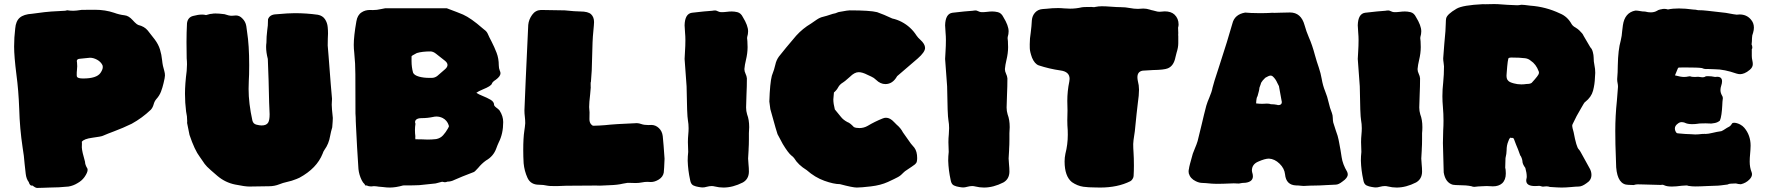

<svg xmlns="http://www.w3.org/2000/svg" viewBox="-20 -885 8621 936"><path d="M161.1 31.2Q152.8 31.2 138.7 19.5L134.8 20Q125.5 20 120.1 2.4Q108.4 -12.7 105.5 -36.9Q102.5 -61 100.1 -85Q97.2 -125.5 90.3 -165.5Q76.2 -259.3 73.7 -354Q70.3 -445.8 60.1 -521Q48.8 -609.9 48.8 -658.2Q48.8 -702.1 54.2 -746.1Q57.1 -782.2 76.4 -798.8Q95.7 -815.4 136.2 -817.9Q146 -818.8 196.3 -825.7Q214.8 -828.6 295.9 -832.5Q299.8 -832.5 307.1 -835Q322.3 -832.5 337.4 -832.5Q350.1 -832.5 378.4 -836.9L441.9 -837.4Q493.2 -837.4 536.1 -822.8Q561 -813.5 586.9 -810.5Q607.4 -808.6 627 -786.6L633.8 -779.3Q635.7 -777.8 637.7 -775.4Q647.5 -765.6 654.3 -763.2Q683.6 -756.3 700 -736.6Q716.3 -716.8 734.4 -692.6Q752.4 -668.5 760 -643.6Q767.6 -618.7 770.3 -591.3Q772.9 -564 781.2 -538.1Q784.2 -527.8 784.2 -517.1Q784.2 -507.8 777.3 -479.5Q772.5 -458.5 764.9 -438.5Q757.3 -418.5 741.7 -401.4Q732.9 -391.1 728.8 -375.7Q724.6 -360.4 715.3 -350.1Q672.9 -309.6 622.1 -281.7Q580.1 -261.2 535.6 -244.6Q507.8 -234.4 480.5 -222.7Q472.7 -219.2 430.7 -213.6Q388.7 -208 378.9 -193.8L379.4 -185.5L378.9 -166.5Q379.9 -146 394.5 -96.2Q394.5 -82 406.2 -63Q407.2 -60.5 407.2 -57.1Q407.2 -43.9 391.6 -21.5Q378.4 -3.4 357.9 7.8Q337.4 20.5 314 24.4Q266.1 29.3 221.7 29.3Q210.9 29.3 194.3 30.3Q177.7 31.2 161.1 31.2ZM385.3 -502.4Q450.7 -502.4 469.7 -529.3Q481 -545.9 481 -557.6Q481 -563 479.5 -567.4Q471.2 -584 453.4 -593.8Q435.5 -603.5 418.9 -603.5L413.1 -603Q391.6 -600.6 369.6 -598.6Q354.5 -597.7 354.5 -587.4Q354.5 -584 355.5 -579.6Q356.4 -570.8 356.4 -562Q356.4 -551.8 355 -541.5Q354 -536.6 354 -518.1Q354 -514.2 355 -511.2Q358.9 -502.4 385.3 -502.4Z M1195.3 24.4Q1174.3 24.4 1126.2 14.6Q1078.1 4.9 1040 -27.3Q1002 -59.6 989.5 -72.3Q977.1 -85 967.3 -101.1Q960.9 -110.8 954.1 -120.1Q928.7 -153.3 903.8 -227.5Q898.4 -256.8 892.1 -285.6L892.6 -293.9Q892.6 -318.4 887.2 -341.3Q881.8 -384.8 881.8 -428.2Q881.8 -474.6 890.1 -539.6Q891.6 -556.6 891.6 -571.3Q891.6 -585.9 890.1 -600.6Q889.2 -634.3 889.2 -679.7Q889.2 -726.1 891.6 -772Q895.5 -800.3 920.7 -807.1Q945.8 -814 965.8 -814Q975.1 -814 984.4 -811.5L1004.4 -816.9Q1007.8 -816.9 1010.7 -817.4Q1020.5 -819.3 1029.8 -819.3Q1047.9 -819.3 1074.2 -815.9Q1096.2 -808.1 1109.4 -808.1Q1114.3 -808.1 1130.4 -809.6Q1147.5 -809.6 1161.1 -795.4Q1177.2 -779.8 1180.7 -757.8Q1182.1 -743.7 1184.6 -729Q1194.8 -664.6 1194.8 -567.9Q1194.8 -515.6 1192.9 -491.2Q1191.9 -471.2 1191.9 -451.2Q1191.9 -381.3 1210.4 -297.4Q1214.4 -281.2 1230 -277.3Q1245.6 -273.4 1254.9 -273.4Q1278.8 -273.4 1287.1 -287.1Q1294.4 -298.8 1294.4 -328.1L1292 -385.7Q1290 -495.1 1285.6 -597.7Q1277.3 -629.9 1277.3 -655.8Q1277.3 -667 1278.8 -676.8Q1278.8 -706.5 1282.7 -736.8Q1286.6 -757.8 1286.6 -791Q1294.9 -814.5 1326.7 -815.4Q1386.2 -820.8 1417 -820.8Q1474.1 -820.8 1529.8 -813Q1552.7 -808.6 1564.2 -791.5Q1575.7 -774.4 1577.6 -752.4Q1579.1 -736.8 1579.1 -721.2Q1579.1 -709 1578.1 -697.3L1577.6 -663.1Q1579.1 -636.2 1582 -609.4L1592.3 -476.1Q1595.7 -439.9 1598.6 -403.3Q1598.6 -394.5 1597.7 -385.7Q1597.2 -380.4 1597.2 -374.5Q1597.2 -358.4 1602.5 -310.1Q1602.5 -297.4 1599.6 -264.2Q1593.3 -243.7 1589.4 -222.2Q1583 -183.6 1562 -154.8Q1556.2 -147 1552.7 -135.7Q1524.4 -64.5 1439.9 -18.6Q1429.7 -13.2 1401.9 -3.9Q1389.6 0 1377.4 2.4Q1359.4 6.3 1342.3 13.2Q1317.9 22.9 1292.5 22.9Z M1880.4 29.3Q1864.3 29.3 1847.7 26.9Q1836.4 25.4 1825.2 24.9Q1820.8 24.4 1815.9 23.4Q1811 22.5 1802.7 22.5Q1794.4 23.9 1789.1 23.9Q1776.9 23.9 1767.1 19H1760.7L1757.3 12.7Q1749 5.4 1743.2 -6.8Q1730.5 -32.7 1727.5 -60.5Q1720.2 -167 1715.3 -273.9Q1714.4 -283.7 1714.4 -293.9Q1714.4 -313 1712.9 -332Q1712.4 -383.8 1712.4 -522.5Q1712.4 -575.2 1707 -627.4Q1704.6 -647.5 1704.6 -666.5Q1704.6 -708.5 1717.3 -780.8Q1722.2 -811.5 1742.7 -824.7Q1759.8 -836.4 1784.2 -836.4L1797.4 -835.9Q1817.4 -835.9 1837.9 -840.8Q1848.1 -843.3 1857.9 -844.7H2158.2Q2216.8 -822.8 2237.3 -814Q2276.4 -796.4 2332 -747.6Q2335 -744.6 2340.3 -740.7Q2351.6 -732.9 2356.9 -722.2Q2365.7 -702.1 2376 -683.1Q2390.1 -655.8 2400.9 -627.7Q2411.6 -599.6 2411.6 -566.4Q2411.6 -552.2 2416.5 -540.5Q2419.9 -533.7 2419.9 -527.8Q2419.9 -513.2 2397.5 -496.6Q2380.4 -485.8 2377.9 -477.1Q2374 -465.3 2334 -449.2Q2311.5 -439.9 2302.2 -432.6Q2312.5 -425.3 2333.5 -417Q2354.5 -408.7 2371.6 -398.7Q2388.7 -388.7 2388.7 -373.5Q2388.7 -367.7 2405.3 -356Q2412.1 -350.6 2415.5 -346.2Q2433.1 -318.8 2433.1 -290Q2433.1 -233.4 2411.6 -191.4Q2404.8 -176.8 2399.4 -161.6Q2385.7 -123 2349.1 -102.5Q2328.1 -87.4 2311 -66.4Q2294.4 -47.9 2290 -46.4Q2227.1 -22.5 2195.8 -8.3Q2178.7 0.5 2161.1 0.5Q2154.8 3.4 2147.9 3.4L2135.3 1L2103.5 9.3Q2054.2 15.1 2024.4 17.6Q2002.4 19 1945.3 19Q1909.2 29.3 1880.4 29.3ZM2086.4 -505.4Q2100.6 -505.9 2112.3 -515.1Q2130.4 -531.7 2148.9 -546.9Q2161.6 -557.6 2161.6 -568.4Q2161.6 -579.1 2148.4 -589.4Q2126.5 -606 2105 -623.5Q2091.3 -634.3 2078.1 -634.3Q2038.6 -634.3 2012.2 -626.5Q1986.3 -613.3 1986.3 -610.4V-586.4Q1986.3 -557.6 1993.7 -530.8Q1999 -518.1 2023.4 -511.2Q2045.9 -505.4 2070.3 -505.4ZM2064.5 -204.6Q2085.9 -204.6 2106.4 -207Q2127 -210.9 2140.1 -225.6Q2153.3 -240.2 2163.1 -257.8Q2168.5 -266.6 2168.5 -268.1L2167.5 -274.4Q2159.7 -298.3 2138.2 -309.6Q2123.5 -316.9 2107.9 -316.9Q2099.6 -316.9 2091.3 -314.9Q2064 -309.1 2035.6 -309.1Q2016.1 -309.1 2008.3 -301.3Q2003.4 -296.9 2003.4 -290.5Q2003.4 -286.6 2005.4 -281.7Q2002.9 -266.1 2002.9 -251Q2002.9 -235.4 2004.9 -220.2Q2004.4 -218.8 2004.4 -216.8L2004.9 -206.1Q2021.5 -206.1 2037.6 -205.6Q2051.3 -204.6 2064.5 -204.6Z M2700.7 22H2677.7Q2657.2 22 2650.4 20.5Q2628.9 15.6 2607.4 15.6Q2566.9 15.6 2551.5 -18.1Q2536.1 -51.8 2532.7 -89.4Q2530.8 -121.6 2530.8 -153.8Q2530.8 -212.4 2536.1 -247.1Q2539.1 -265.6 2540.5 -284.2Q2540.5 -300.3 2538.6 -315.9Q2536.6 -331.5 2536.6 -346.7Q2539.6 -432.6 2555.2 -763.7Q2557.6 -789.6 2574 -812.5Q2590.3 -835.4 2617.2 -836.4Q2648.4 -836.4 2732.9 -834.5Q2785.2 -829.1 2808.6 -829.1Q2847.2 -829.1 2861.6 -815.4Q2876 -801.8 2876 -777.3Q2876 -769.5 2875 -760.3Q2868.7 -694.8 2868.7 -678.2L2864.7 -541.5Q2864.7 -536.6 2860.8 -486.3Q2859.4 -485.8 2859.4 -476.6Q2859.4 -464.4 2859.6 -462.2Q2859.9 -460 2859.9 -459Q2859.9 -452.1 2856.9 -424.3Q2852.1 -384.8 2852.1 -363.3Q2852.1 -356.9 2853 -350.3Q2854 -343.8 2854 -337.9L2853.5 -303.7Q2853.5 -288.1 2861.8 -278.8Q2867.2 -272 2873.5 -272Q2901.4 -272.5 2929.7 -274.9Q2976.1 -280.3 3085 -284.7Q3095.7 -284.2 3106.4 -280.3Q3119.6 -275.4 3141.1 -275.4L3155.3 -275.9Q3175.8 -275.9 3191.9 -260.7Q3208 -245.6 3210.9 -221.2Q3214.8 -184.1 3219.7 -111.3Q3217.8 -60.1 3215.8 -43.5Q3211.9 -22.5 3191.9 -10Q3171.9 2.4 3152.8 2.4L3136.7 1.5Q3122.6 1.5 3108.6 4.4Q3094.7 7.3 3077.6 7.3Q3070.8 7.3 3063.2 6.8Q3055.7 6.3 3039.6 6.3Q3027.8 7.8 3016.6 10.3Q2991.2 16.6 2952.9 17.8Q2914.6 19 2904.8 20L2885.3 19.5L2739.7 20.5Q2718.8 22 2700.7 22Z M3506.8 29.3Q3485.8 29.3 3463.9 23.9Q3457 22 3449.2 22Q3438.5 22 3423.8 25.9Q3414.6 28.8 3405.3 28.8L3397.5 28.3L3385.3 26.4Q3372.1 24.4 3360.8 19.3Q3349.6 14.2 3345.7 -1.5L3344.2 -8.3Q3334 -54.7 3332.5 -101.6Q3332.5 -123 3335 -144.5L3333.5 -191.9Q3333.5 -210.9 3335.4 -230.5Q3336.9 -245.1 3336.9 -260.3Q3336.9 -280.3 3333.5 -299.3Q3329.1 -321.3 3327.1 -464.4L3317.4 -597.7Q3317.9 -615.7 3319.3 -633.3Q3321.3 -661.6 3321.3 -689.9Q3321.3 -708 3319.6 -725.8Q3317.9 -743.7 3317.4 -761.7Q3318.8 -817.9 3353 -822.8Q3418.9 -830.6 3451.7 -832.5Q3459 -834 3466.3 -834Q3471.2 -834 3474.6 -832Q3486.3 -825.7 3497.6 -825.7Q3509.3 -825.7 3520.5 -827.1Q3536.1 -829.1 3547.4 -829.1Q3560.1 -829.1 3574.7 -825.7Q3591.8 -821.3 3601.1 -802.2Q3627 -760.3 3627 -732.4Q3627 -718.8 3622.6 -704.6L3622.1 -698.7Q3622.1 -695.3 3622.8 -691.7Q3623.5 -688 3623.5 -684.1Q3623.5 -675.8 3624 -668.7Q3624.5 -661.6 3624.5 -655.3Q3624.5 -625.5 3616.2 -591.3Q3610.8 -569.8 3608.9 -548.3Q3608.9 -537.1 3614.5 -525.6Q3620.1 -514.2 3621.1 -502.9Q3621.1 -463.4 3619.1 -423.8Q3617.2 -372.1 3617.2 -360.8Q3617.2 -343.8 3622.1 -327.6Q3632.3 -301.3 3632.3 -265.1Q3632.3 -250.5 3630.9 -235.8V-204.6Q3630.9 -179.7 3629.4 -157.7V-153.8Q3627 -119.6 3627 -112.3Q3627.4 -98.6 3628.9 -84.5Q3630.9 -65.9 3630.9 -47.9Q3630.4 -12.2 3601.6 4.4Q3552.7 29.3 3506.8 29.3Z M4156.7 29.3Q4136.7 29.3 4074.7 12.7Q4044.4 12.7 3998.8 -3.7Q3953.1 -20 3912.6 -55.7Q3871.1 -81.1 3851.6 -113.8Q3846.2 -121.1 3838.4 -126.5Q3822.8 -138.7 3795.9 -183.1Q3787.1 -198.2 3779.8 -213.4Q3772.5 -228.5 3770.5 -230.7Q3768.6 -232.9 3735.4 -353Q3731 -382.3 3730.5 -390.1Q3733.4 -479.5 3742.7 -515.6Q3755.4 -548.3 3759.8 -569.8Q3764.2 -591.3 3777.3 -609.4Q3806.2 -646.5 3861.3 -710.9Q3893.1 -746.1 3933.6 -770Q3947.8 -779.3 3961.4 -789.1Q3977.1 -799.8 3992.7 -803.2Q4004.9 -805.7 4039.6 -817.4Q4053.2 -819.3 4066.4 -825.7Q4069.8 -827.1 4073.2 -827.1Q4076.7 -827.1 4091.8 -830.3Q4106.9 -833.5 4122.1 -834.5Q4221.7 -834.5 4255.9 -825.7Q4288.1 -814.5 4329.6 -794.9Q4354 -789.6 4375.5 -778.3Q4420.9 -754.4 4448.2 -711.4Q4455.6 -700.7 4466.3 -691.4Q4489.7 -670.4 4489.7 -651.4Q4489.7 -631.3 4454.1 -600.1Q4418.5 -568.8 4353.5 -513.7Q4332 -475.1 4296.4 -475.1Q4272 -475.1 4251 -495.6Q4240.2 -506.3 4227.5 -511.7Q4218.3 -515.6 4209.5 -520Q4184.1 -533.2 4166 -533.2Q4146 -533.2 4123 -510.3Q4114.3 -503.4 4109.4 -498.5Q4100.6 -490.2 4090.3 -483.4Q4073.2 -473.1 4066.2 -459.5Q4059.1 -445.8 4045.4 -434.1Q4042.5 -406.7 4042.5 -400.4Q4042.5 -379.9 4049.8 -351.6Q4066.9 -330.1 4080.1 -314.5Q4090.8 -300.8 4110.8 -290Q4123.5 -286.1 4142.6 -265.6Q4152.3 -260.7 4169.4 -260.7Q4191.4 -260.7 4210 -271.5Q4245.1 -292.5 4283.2 -307.6Q4291.5 -311 4299.3 -311Q4319.3 -311 4338.9 -289.6L4350.6 -277.8Q4371.1 -260.7 4381.8 -239.7L4420.4 -185.1Q4429.2 -175.3 4437.5 -165Q4451.2 -146.5 4451.2 -114.3Q4451.2 -105.5 4449.5 -97.7Q4447.8 -89.8 4440.4 -83.7Q4433.1 -77.6 4424.6 -72.3Q4416 -66.9 4409.2 -62Q4404.8 -58.6 4399.9 -55.7Q4391.6 -50.8 4385.3 -44.4Q4372.1 -29.8 4357.9 -22Q4343.8 -14.2 4308.6 2Q4273.4 18.1 4225.3 23.7Q4177.2 29.3 4156.7 29.3Z M4776.9 29.3Q4755.9 29.3 4733.9 23.9Q4727.1 22 4719.2 22Q4708.5 22 4693.8 25.9Q4684.6 28.8 4675.3 28.8L4667.5 28.3L4655.3 26.4Q4642.1 24.4 4630.9 19.3Q4619.6 14.2 4615.7 -1.5L4614.3 -8.3Q4604 -54.7 4602.5 -101.6Q4602.5 -123 4605 -144.5L4603.5 -191.9Q4603.5 -210.9 4605.5 -230.5Q4606.9 -245.1 4606.9 -260.3Q4606.9 -280.3 4603.5 -299.3Q4599.1 -321.3 4597.2 -464.4L4587.4 -597.7Q4587.9 -615.7 4589.4 -633.3Q4591.3 -661.6 4591.3 -689.9Q4591.3 -708 4589.6 -725.8Q4587.9 -743.7 4587.4 -761.7Q4588.9 -817.9 4623 -822.8Q4689 -830.6 4721.7 -832.5Q4729 -834 4736.3 -834Q4741.2 -834 4744.6 -832Q4756.3 -825.7 4767.6 -825.7Q4779.3 -825.7 4790.5 -827.1Q4806.2 -829.1 4817.4 -829.1Q4830.1 -829.1 4844.7 -825.7Q4861.8 -821.3 4871.1 -802.2Q4897 -760.3 4897 -732.4Q4897 -718.8 4892.6 -704.6L4892.1 -698.7Q4892.1 -695.3 4892.8 -691.7Q4893.6 -688 4893.6 -684.1Q4893.6 -675.8 4894 -668.7Q4894.5 -661.6 4894.5 -655.3Q4894.5 -625.5 4886.2 -591.3Q4880.9 -569.8 4878.9 -548.3Q4878.9 -537.1 4884.5 -525.6Q4890.1 -514.2 4891.1 -502.9Q4891.1 -463.4 4889.2 -423.8Q4887.2 -372.1 4887.2 -360.8Q4887.2 -343.8 4892.1 -327.6Q4902.3 -301.3 4902.3 -265.1Q4902.3 -250.5 4900.9 -235.8V-204.6Q4900.9 -179.7 4899.4 -157.7V-153.8Q4897 -119.6 4897 -112.3Q4897.5 -98.6 4898.9 -84.5Q4900.9 -65.9 4900.9 -47.9Q4900.4 -12.2 4871.6 4.4Q4822.8 29.3 4776.9 29.3Z M5343.3 29.3Q5331.1 28.8 5317.4 28.8Q5287.1 28.8 5261.2 25.4Q5231.9 21 5205.6 2.9Q5169.9 -25.9 5169.9 -98.1Q5169.9 -116.7 5173.8 -135.3Q5185.5 -180.7 5185.5 -228L5185.1 -250.5Q5183.1 -274.4 5183.1 -298.3L5184.1 -346.2L5183.1 -393.1Q5183.1 -440.4 5192.9 -487.8Q5194.3 -494.6 5194.3 -500.5Q5194.3 -535.6 5149.9 -541.5Q5095.2 -549.3 5043.5 -566.4Q5023.9 -573.7 5011.2 -603.5Q5000.5 -633.3 5000.2 -649.9Q5000 -666.5 5000 -669.4Q5000 -697.8 5004.9 -726.6Q5008.8 -756.3 5010.3 -786.1Q5012.2 -808.6 5026.1 -823.7Q5040 -838.9 5062 -840.8L5082 -842.3Q5109.9 -845.7 5138.2 -845.7Q5151.9 -845.7 5166.7 -844.2Q5181.6 -842.8 5196.8 -842.8Q5226.1 -842.8 5254.9 -849.6Q5260.7 -850.6 5266.1 -850.6L5300.8 -851.1Q5302.7 -851.1 5305.9 -850.6Q5309.1 -850.1 5314.5 -850.1Q5316.9 -850.1 5318.8 -851.1Q5335.4 -854.5 5351.6 -854.5Q5369.6 -854.5 5397.7 -852.3Q5425.8 -850.1 5443.8 -850.1Q5466.3 -850.1 5488.8 -845.7Q5508.3 -841.8 5527.8 -841.8Q5539.6 -841.8 5553.2 -843.3Q5569.3 -843.3 5584.5 -838.4Q5592.8 -835.4 5601.1 -834Q5606.9 -833 5612.3 -831.1Q5622.6 -827.6 5632.8 -827.6L5658.2 -829.6Q5688.5 -829.6 5705.6 -814Q5725.6 -794.9 5725.6 -765.6Q5725.6 -758.8 5723.1 -750L5724.1 -723.6L5723.6 -714.4Q5723.6 -710.9 5724.1 -709.5V-674.3Q5724.1 -653.3 5715.8 -627.9L5710.4 -606.4Q5702.1 -563.5 5672.9 -551.8Q5655.8 -544.4 5600.1 -543.5Q5575.2 -542.5 5550.3 -540.5Q5524.9 -536.1 5524.9 -508.3Q5524.9 -500.5 5526.9 -490.7Q5532.7 -469.2 5532.7 -447.8Q5532.7 -421.4 5526.9 -382.3Q5522 -344.2 5512.2 -244.6Q5510.7 -232.9 5508.8 -221.7Q5505.4 -202.1 5504.4 -183.1Q5504.4 -162.6 5505.9 -142.6Q5507.8 -116.2 5507.8 -77.1Q5507.8 -51.8 5506.3 -26.9Q5505.9 -20 5501.2 -12.5Q5496.6 -4.9 5490.2 -1.5Q5428.7 29.3 5343.3 29.3Z M6335 21.5Q6328.6 21.5 6321.3 20.5Q6311 19 6299.3 19Q6249.5 17.6 6244.6 -35.2Q6241.7 -64 6217.8 -87.2Q6193.8 -110.4 6166 -111.8Q6146.5 -111.8 6112.8 -96.7Q6083 -83.5 6083 -53.7Q6083 -49.8 6084 -46.4Q6087.9 -34.7 6087.9 -25.9Q6087.9 1 6052.2 5.9Q6036.6 5.9 6019.5 9.8Q6006.8 8.8 5994.6 8.8Q5975.1 8.8 5942.9 10.7L5911.1 11.2Q5894 11.2 5887.7 10.3Q5851.6 6.8 5841.8 6.8Q5826.2 6.8 5809.6 -1.5Q5782.7 -14.2 5775.4 -39.6Q5774.4 -44.4 5774.4 -49.3Q5774.4 -56.2 5776.4 -63Q5776.4 -71.3 5794.9 -135.7Q5799.8 -149.9 5805.7 -163.1Q5813 -179.7 5818.4 -197.3Q5829.1 -239.3 5838.9 -281.2Q5849.1 -325.7 5860.8 -370.1Q5866.7 -389.6 5875 -408.2Q5887.7 -438 5891.1 -457.5Q5894.5 -474.6 5923.8 -563Q5965.8 -691.4 5987.8 -770Q5998.5 -814.9 6050.3 -823.7Q6059.1 -823.7 6078.6 -821.8L6123.5 -820.8L6152.3 -821.3Q6161.6 -821.3 6169.7 -822Q6177.7 -822.8 6182.6 -822.8L6192.4 -822.3Q6198.7 -822.3 6224.1 -823.2Q6249.5 -824.2 6268.6 -824.2Q6322.8 -824.2 6339.8 -762.2Q6348.1 -731.9 6360.8 -702.6Q6377 -666.5 6390.6 -615.2Q6398.9 -585 6409.2 -555.7Q6418.5 -528.3 6423.3 -500.5Q6428.7 -468.3 6439.9 -440.7Q6451.2 -413.1 6457 -386Q6462.9 -358.9 6473.1 -334Q6477.1 -323.2 6477.3 -310.5Q6477.5 -297.9 6479.5 -288.1Q6485.4 -268.1 6492.2 -248.5Q6502.9 -219.7 6505.4 -204.6Q6505.9 -198.7 6508.3 -189.9Q6515.6 -152.8 6520.5 -118.7Q6525.4 -84.5 6547.4 -47.4Q6550.3 -41 6550.3 -34.7Q6550.3 -17.6 6524.4 0Q6505.4 15.1 6491.7 15.1Q6481.9 15.1 6446.8 17.3Q6411.6 19.5 6392.6 19.5Q6376.5 19.5 6366.7 20Q6348.1 21.5 6335 21.5ZM6211.4 -372.6Q6229 -372.6 6229 -387.7Q6229 -391.1 6228 -392.6L6214.8 -465.3L6207 -480.5Q6198.7 -500 6184.6 -512.7Q6179.2 -516.6 6174.8 -516.6Q6166 -516.6 6148.9 -506.3Q6145.5 -502.4 6142.1 -499.5Q6141.1 -498.5 6140.1 -497.1Q6139.2 -495.6 6137.2 -494.6Q6126.5 -481.4 6126.5 -476.1L6119.6 -457Q6119.6 -446.8 6110.4 -416Q6105 -410.6 6103.5 -380.9Q6118.7 -378.9 6133.3 -378.9L6156.2 -379.9Q6168.9 -379.9 6175.3 -377Q6191.4 -377 6206.1 -374Q6208 -372.6 6211.4 -372.6Z M6788.6 29.3Q6767.6 29.3 6745.6 23.9Q6738.8 22 6731 22Q6720.2 22 6705.6 25.9Q6696.3 28.8 6687 28.8L6679.2 28.3L6667 26.4Q6653.8 24.4 6642.6 19.3Q6631.3 14.2 6627.4 -1.5L6626 -8.3Q6615.7 -54.7 6614.3 -101.6Q6614.3 -123 6616.7 -144.5L6615.2 -191.9Q6615.2 -210.9 6617.2 -230.5Q6618.7 -245.1 6618.7 -260.3Q6618.7 -280.3 6615.2 -299.3Q6610.8 -321.3 6608.9 -464.4L6599.1 -597.7Q6599.6 -615.7 6601.1 -633.3Q6603 -661.6 6603 -689.9Q6603 -708 6601.3 -725.8Q6599.6 -743.7 6599.1 -761.7Q6600.6 -817.9 6634.8 -822.8Q6700.7 -830.6 6733.4 -832.5Q6740.7 -834 6748 -834Q6752.9 -834 6756.3 -832Q6768.1 -825.7 6779.3 -825.7Q6791 -825.7 6802.2 -827.1Q6817.9 -829.1 6829.1 -829.1Q6841.8 -829.1 6856.4 -825.7Q6873.5 -821.3 6882.8 -802.2Q6908.7 -760.3 6908.7 -732.4Q6908.7 -718.8 6904.3 -704.6L6903.8 -698.7Q6903.8 -695.3 6904.5 -691.7Q6905.3 -688 6905.3 -684.1Q6905.3 -675.8 6905.8 -668.7Q6906.2 -661.6 6906.2 -655.3Q6906.2 -625.5 6897.9 -591.3Q6892.6 -569.8 6890.6 -548.3Q6890.6 -537.1 6896.2 -525.6Q6901.9 -514.2 6902.8 -502.9Q6902.8 -463.4 6900.9 -423.8Q6898.9 -372.1 6898.9 -360.8Q6898.9 -343.8 6903.8 -327.6Q6914.1 -301.3 6914.1 -265.1Q6914.1 -250.5 6912.6 -235.8V-204.6Q6912.6 -179.7 6911.1 -157.7V-153.8Q6908.7 -119.6 6908.7 -112.3Q6909.2 -98.6 6910.6 -84.5Q6912.6 -65.9 6912.6 -47.9Q6912.1 -12.2 6883.3 4.4Q6834.5 29.3 6788.6 29.3Z M7592.8 29.3Q7577.1 29.3 7535.6 26.4Q7527.8 23.4 7518.6 23.4Q7512.7 23.4 7508.5 24.2Q7504.4 24.9 7502.4 24.9Q7498 24.9 7492.7 22.9Q7487.3 21 7481.9 21L7477.5 21.5L7462.9 22Q7420.4 22 7420.4 -4.9Q7420.4 -10.7 7422.4 -17.6L7422.9 -23.4Q7422.9 -42 7416 -66.4Q7401.9 -85.4 7401.9 -98.6Q7401.9 -104 7398.2 -114.3Q7394.5 -124.5 7391.1 -127.4Q7385.3 -144.5 7380.4 -156.7Q7370.1 -180.7 7361.8 -203.6Q7359.4 -212.9 7352.5 -212.9L7349.6 -212.4L7344.2 -213.9L7342.8 -213.4Q7336.4 -208.5 7332.5 -194.8Q7324.7 -176.3 7324.7 -152.3Q7324.7 -136.7 7319.3 -114.3Q7318.4 -96.2 7318.4 -83L7317.9 -67.4Q7320.3 -59.1 7320.3 -50.8L7320.8 -39.1Q7320.8 -7.8 7302.7 8.8Q7286.1 23.4 7257.8 23.4Q7251 23.4 7243.4 22.7Q7235.8 22 7227.5 22Q7216.8 22 7206.5 22.9Q7196.3 23.9 7186.5 23.9L7167.5 25.9Q7159.7 25.9 7153.3 22.9Q7128.9 17.6 7090.3 17.6Q7076.2 17.6 7062.5 15.6Q7026.4 5.4 7018.1 -44.4L7014.2 -187.5Q7014.2 -218.3 7015.6 -249Q7017.1 -272.5 7017.1 -296.4Q7017.1 -329.6 7014.2 -363.3Q7011.7 -389.6 7011.7 -416Q7011.7 -449.7 7015.6 -482.9Q7019.5 -522 7019.5 -561.5Q7019 -571.3 7017.3 -581.1Q7015.6 -590.8 7015.6 -600.6Q7015.6 -609.4 7021 -671.4Q7028.3 -743.7 7028.3 -773.4Q7028.3 -785.2 7029.8 -794.4Q7033.2 -814.9 7081.1 -842.8Q7110.8 -859.9 7209.5 -864.7L7219.7 -864.3Q7247.6 -865.2 7264.2 -865.2Q7276.9 -865.2 7282.7 -864.7Q7329.1 -860.8 7376 -859.4Q7384.8 -859.4 7393.6 -861.3L7397.5 -861.8Q7407.2 -861.8 7439.9 -857.4Q7516.1 -852.1 7585 -819.3Q7621.1 -804.7 7641.6 -767.6Q7647.9 -757.3 7661.1 -750.5Q7672.9 -743.2 7679.2 -736.8Q7696.3 -720.7 7699.7 -710.9L7732.9 -654.3Q7741.2 -646.5 7745.1 -631.1Q7749 -615.7 7749 -605.5Q7749 -584.5 7752.9 -567.1Q7756.8 -549.8 7756.8 -529.8L7755.4 -507.3Q7754.4 -474.1 7746.1 -442.9Q7737.8 -411.6 7708 -388.2Q7707 -387.2 7705.3 -386.2Q7703.6 -385.3 7688 -357.9Q7665 -319.8 7646.5 -279.8Q7644.5 -275.9 7644.5 -271Q7644.5 -264.2 7651.4 -240.7Q7665 -167.5 7676.3 -157.2Q7682.1 -151.9 7698.2 -121.1Q7714.4 -90.3 7727.5 -67.9Q7738.3 -50.8 7738.3 -32.7Q7738.3 -6.8 7714.8 7.8Q7692.4 24.4 7676.3 24.4Q7664.1 24.4 7638.7 26.9Q7613.3 29.3 7592.8 29.3ZM7397 -473.6Q7408.7 -473.6 7421.9 -475.6Q7439.5 -475.6 7446.8 -481Q7481.4 -518.6 7481.9 -526.9L7482.4 -531.2Q7482.4 -534.7 7481 -537.6Q7468.3 -572.3 7441.9 -589.4Q7430.7 -599.1 7415 -601.1Q7389.2 -604.5 7348.1 -604.5Q7340.3 -604.5 7335.2 -602.3Q7330.1 -600.1 7325.2 -530.8Q7324.2 -522.9 7324.2 -516.6Q7324.2 -499 7332 -492.2Q7337.4 -484.4 7359.9 -478.5Q7377.4 -473.6 7397 -473.6Z M8178.2 20.5Q8150.4 24.4 8130.4 24.4Q8106.4 24.4 8094.2 18.6Q8088.4 15.6 8083 15.6Q8079.6 15.6 8076.7 16.6L7989.7 14.2Q7977.1 13.7 7964.4 13.7Q7954.1 13.7 7944.3 17.1Q7930.2 16.1 7918.5 16.1Q7865.7 16.1 7858.9 -69.3L7857.4 -115.2Q7854.5 -180.7 7854.5 -246.6Q7854.5 -319.8 7862.3 -393.6L7867.7 -461.9Q7867.7 -471.2 7865.7 -480.2Q7863.8 -489.3 7863.8 -497.1V-500.5Q7866.7 -532.7 7866.7 -565.4Q7868.2 -642.6 7880.9 -686.5Q7886.7 -710 7888.2 -734.4L7891.6 -761.7Q7900.4 -823.7 7952.6 -833.5Q7961.9 -833.5 7972.7 -831.5Q7986.8 -828.6 8000 -828.6Q8014.6 -824.7 8027.3 -824.7Q8044.9 -824.7 8058.1 -832.5Q8063 -836.4 8073.7 -838.9L8079.1 -839.8Q8085.9 -841.8 8093.3 -841.8Q8102.1 -841.8 8111.3 -838.9Q8134.3 -843.8 8164.6 -843.8Q8195.8 -843.8 8234.9 -838.4Q8245.6 -838.4 8257.8 -835.4Q8280.8 -835.4 8304.2 -832.5Q8330.1 -830.1 8393.6 -822.3Q8440.4 -813.5 8446.3 -813.5L8460.4 -814.5Q8494.1 -814.5 8514.6 -791Q8530.3 -773.9 8530.3 -750.5Q8530.3 -738.8 8526.4 -725.6Q8521 -712.4 8521 -699.2Q8521 -683.6 8519 -668.5Q8522.5 -662.1 8522.5 -652.8Q8522.5 -647.9 8520 -645.5V-612.3Q8520 -601.6 8522.5 -591.1Q8524.9 -580.6 8524.9 -572.3Q8524.9 -557.1 8510.5 -544.9Q8496.1 -532.7 8484.1 -528.1Q8472.2 -523.4 8463.4 -523.4Q8454.6 -523.4 8445.3 -526.4Q8385.3 -547.4 8339.8 -547.4Q8320.8 -547.4 8301.3 -548.8L8296.9 -548.3Q8287.1 -548.3 8276.9 -553.2Q8259.8 -556.2 8191.9 -556.2L8164.1 -555.7Q8161.6 -555.2 8159.4 -551.3Q8157.2 -547.4 8152.6 -534.7Q8147.9 -522 8145.5 -517.6Q8173.8 -509.8 8189.5 -509.8Q8200.2 -509.8 8210.9 -512.2Q8214.4 -513.2 8218.3 -513.2Q8226.1 -509.8 8241.7 -509.8Q8249 -509.8 8258.8 -510.7Q8272 -508.3 8277.8 -508.3H8282.2Q8289.1 -508.3 8296.4 -513.2Q8301.3 -513.7 8306.2 -513.7Q8322.8 -513.7 8341.3 -509.8Q8346.7 -510.7 8351.1 -510.7Q8375 -510.7 8375 -488.8Q8375 -479 8371.1 -467.8Q8367.2 -456.5 8367.2 -446.3Q8367.2 -432.6 8374.5 -419.9Q8378.9 -413.6 8378.9 -406.7Q8376.5 -388.7 8376 -370.6Q8375 -349.1 8372.1 -328.1Q8369.1 -307.1 8364.3 -296.9Q8353.5 -288.1 8340.3 -285.4Q8327.1 -282.7 8322.8 -282.7Q8307.6 -282.7 8294.9 -283.7Q8281.2 -283.2 8272 -283.2Q8264.2 -283.2 8255.9 -281.7Q8244.6 -279.8 8229 -279.8Q8206.1 -279.8 8192.4 -287.1Q8185.1 -289.6 8177.7 -289.6Q8168 -289.6 8159.2 -282.2Q8145 -272 8145 -258.8Q8145 -252.9 8147.5 -246.1Q8151.9 -236.3 8157 -235.4Q8162.1 -234.4 8166 -234.4Q8172.9 -234.4 8180.2 -233.2Q8187.5 -231.9 8196.3 -231.9Q8212.4 -231.9 8224.4 -230.7Q8236.3 -229.5 8244.1 -229.5Q8258.3 -229.5 8277.3 -231.9Q8288.1 -232.4 8291.5 -232.4L8293.9 -231.9Q8309.1 -232.4 8328.6 -237.3Q8348.1 -242.2 8371.6 -245.6Q8379.9 -249 8389.4 -255.6Q8398.9 -262.2 8407.7 -266.4Q8416.5 -270.5 8422.9 -281.7Q8425.8 -286.6 8433.1 -286.6Q8446.3 -286.6 8462.9 -278.3Q8475.6 -271.5 8483.4 -262.2Q8514.2 -225.6 8514.2 -174.8Q8513.7 -154.3 8511.7 -133.3Q8509.8 -115.2 8509.8 -96.7Q8509.8 -68.8 8519 -45.9Q8521 -40.5 8521 -35.6Q8521 -22.5 8508.3 -9.8Q8491.7 7.3 8466.8 13.2Q8454.6 12.7 8442.4 9.3Q8428.2 10.3 8418.9 10.3Q8409.7 10.3 8401.4 14.6Q8381.3 17.1 8369.9 18.6Q8358.4 20 8355.5 20Q8337.9 20 8302 22Q8266.1 23.9 8243.7 23.9Q8227.5 23.9 8210 21Q8206.5 19 8201.7 19Q8192.4 19 8178.2 20.5Z"/></svg>

Font: Kaph
Style: Regular
Weight: 400
Designer: GGBotNet
Foundry: f0n7.com
Version: 1.10